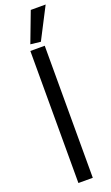

<svg xmlns="http://www.w3.org/2000/svg" viewBox="-194 -1067 640 1104"><g transform="rotate(-20 126.0 -514.5)"><path d="M78 -808H166V0H78ZM91 -844 161 -1029H252L153 -837Z"/></g></svg>

Font: EncodeSans
Style: Regular
Weight: 400
Designer: Pablo Impallari, Andres Torresi
Foundry: Pablo Impallari, Andres Torresi
Version: Version 1.000; ttfautohint (v1.4.1)